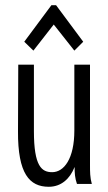

<svg xmlns="http://www.w3.org/2000/svg" viewBox="-20 -705 415 736"><path d="M108 -511 186 -611 265 -511 299 -545 195 -685H177L73 -545ZM167 11C214 11 248 -19 266 -65C266 -42 267 -23 275 0H332C325 -24 325 -47 325 -71V-457H265V-205C265 -96 225 -45 180 -45C140 -45 110 -67 110 -202V-457H50L49 -202C48 -39 93 11 167 11Z"/></svg>

Font: Inconsolata Condensed
Style: Regular
Weight: 400
Width: 3
Monospace: yes
Designer: Raph Levien, Cyreal, Brenton Simpson
Foundry: Raph Levien, Cyreal, Google
Version: Version 3.100